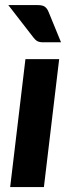

<svg xmlns="http://www.w3.org/2000/svg" viewBox="-20 -754 292 774"><path d="M13.5 0ZM218.5 -515.5 157 0H21L82.5 -515.5ZM132.5 -733.5Q152 -733.5 161.2 -726.5Q170.5 -719.5 176 -705.5L226 -583.5H154Q139.5 -583.5 131.2 -587.8Q123 -592 115 -602.5L13.5 -733.5Z"/></svg>

Font: Lato Heavy
Style: Italic
Weight: 800
Italic angle: -7°
Designer: Lukasz Dziedzic
Foundry: tyPoland Lukasz Dziedzic
Version: Version 2.007; 2014-02-27